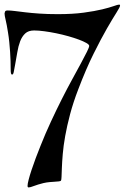

<svg xmlns="http://www.w3.org/2000/svg" viewBox="-20 -777 548 844"><path d="M13.2 -731Q26.4 -731 45.7 -728.5Q64.9 -726.1 91.6 -722.9Q118.2 -719.7 153.3 -717.3Q188.5 -714.8 233.9 -714.8Q299.8 -714.8 348.1 -721.4Q396.5 -728 429 -735.8Q461.4 -743.7 479.7 -750.2Q498 -756.8 503.9 -756.8Q507.8 -756.8 507.8 -752.9Q507.8 -746.1 491.9 -721.4Q476.1 -696.8 450.2 -651.9Q424.3 -606.9 391.4 -540.8Q358.4 -474.6 324.2 -384.8Q301.8 -326.7 288.1 -274.9Q274.4 -223.1 266.6 -179.2Q258.8 -135.3 255.9 -100.1Q252.9 -64.9 252 -39.6Q251 -14.2 250.5 0.2Q250 14.6 248 17.1Q245.6 19.5 238.8 20.3Q231.9 21 221.9 21.7Q211.9 22.5 199 23.4Q186 24.4 170.9 27.8Q145.5 34.2 129.2 40.5Q112.8 46.9 106 46.9Q101.1 46.9 101.1 40Q101.1 31.2 106 12.5Q110.8 -6.3 118.9 -30.5Q127 -54.7 137.2 -82.3Q147.5 -109.9 158.2 -136.2Q179.7 -190.4 203.9 -242.4Q228 -294.4 251.7 -341.3Q275.4 -388.2 297.4 -428.2Q319.3 -468.3 335.9 -499Q352.5 -529.8 362.3 -549.6Q372.1 -569.3 372.1 -575.2Q372.1 -581.1 359.6 -588.1Q347.2 -595.2 326.9 -602.8Q306.6 -610.4 280.8 -617.7Q254.9 -625 227.8 -630.6Q200.7 -636.2 175 -639.6Q149.4 -643.1 129.9 -643.1Q105 -643.1 90.8 -629.9Q76.7 -616.7 68.6 -595.5Q60.5 -574.2 56.2 -547.9Q51.8 -521.5 46.9 -495.1Q43 -475.6 40.8 -462.4Q38.6 -449.2 33.2 -449.2Q29.8 -449.2 28.3 -454.6Q26.9 -460 26.9 -475.1Q26.9 -489.7 26.4 -508.8Q25.9 -527.8 24.4 -548.8Q22.9 -569.8 20.8 -591.8Q18.6 -613.8 15.1 -634.8Q9.8 -668.9 4.9 -689Q0 -709 0 -717.8Q0 -720.2 2 -725.6Q3.9 -731 13.2 -731Z"/></svg>

Font: Henny Penny
Style: Regular
Weight: 400
Version: Version 1.001